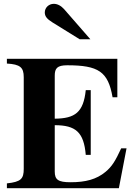

<svg xmlns="http://www.w3.org/2000/svg" viewBox="-20 -983 707 1003"><path d="M641 -208H613C583 -143 565 -113 531 -85C484 -46 427 -31 349 -31C284 -31 266 -44 266 -87V-329C375 -329 418 -293 428 -174H454V-512H428C416 -396 372 -364 266 -363V-588C266 -626 279 -642 331 -642C494 -642 545 -609 568 -475H593V-676H16V-651C85 -647 104 -631 104 -580V-101C104 -49 90 -33 16 -25V0H601ZM452 -778 315 -935C299 -953 280 -963 261 -963C235 -963 214 -943 214 -918C214 -898 225 -884 254 -866L396 -778Z"/></svg>

Font: XITS Math
Style: Bold
Weight: 700
Designer: MicroPress Inc., with final additions and corrections provided by Coen Hoffman, Elsevier (retired)
Version: Version 1.302